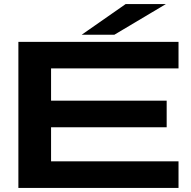

<svg xmlns="http://www.w3.org/2000/svg" viewBox="-20 -920 934 940"><path d="M70 0V-715H854V-585H230V-427H796V-297H230V-130H854V0ZM540 -750 792 -900H595L380 -750Z"/></svg>

Font: Zen Dots
Style: Regular
Weight: 400
Designer: Yoshimichi Ohira
Foundry: A-1 Corp ZenFonts
Version: Version 1.000; ttfautohint (v1.8.3)